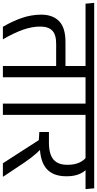

<svg xmlns="http://www.w3.org/2000/svg" viewBox="286 -981 672 1330"><g transform="rotate(90 622.0 -316.0)"><path d="M492 -593.5H414V0H492ZM363 -572.5H603.5L598 -632.5H357.5ZM-17.5 -572.5H553.5L548 -632.5H-23ZM142.5 0H229.5Q185 -77 163 -139Q141 -201 141 -258.5Q141 -314.5 168.8 -341.8Q196.5 -369 260 -369H445V-433.5H247Q148.5 -433.5 103.5 -389.2Q58.5 -345 58.5 -265.5Q58.5 -200.5 79.8 -136Q101 -71.5 142.5 0Z M752.5 0V-593.5H674.5V0ZM864 -572.5 858.5 -632.5H562.5L569 -572.5Z M1267 -572.5 1261.5 -632.5H824.5L829 -572.5ZM1180 0V-3.5L1081.5 -151Q1063.5 -177 1049 -196Q1034.5 -215 1018.8 -232.5Q1003 -250 982 -271V-294L871.5 -319V-252.5L927.5 -249L1088 0ZM1119.5 -587.5H1034Q1066.5 -565.5 1082.5 -531.2Q1098.5 -497 1098.5 -450V-445Q1098.5 -381.5 1061.8 -350.2Q1025 -319 944.5 -319H871.5L923.5 -255L965 -255.5Q1075 -257 1126.5 -302.8Q1178 -348.5 1178 -438.5V-444Q1178 -491.5 1163.2 -528.5Q1148.5 -565.5 1119.5 -587.5Z"/></g></svg>

Font: Anek Devanagari
Style: Regular
Weight: 400
Designer: Kailash Malviya (Devanagari) & Yesha Goshar (Latin)
Foundry: Ek Type
Version: Version 1.003